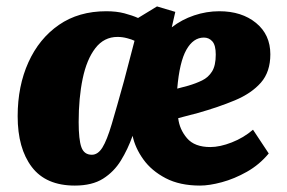

<svg xmlns="http://www.w3.org/2000/svg" viewBox="-20 -564 895 598"><path d="M663 -529Q733 -529 777.5 -492.5Q822 -456 822 -395Q822 -340 792.5 -306.5Q763 -273 711.5 -251.5Q660 -230 596 -212L535 -196Q539 -161 562.5 -133.5Q586 -106 635 -106Q665 -106 702 -120.5Q739 -135 768 -160L817 -86Q788 -51 749 -29Q710 -7 671 3.5Q632 14 603 14Q540 14 496 -9Q452 -32 426.5 -67.5Q401 -103 393 -141Q378 -99 356.5 -64Q335 -29 301 -7.5Q267 14 213 14Q123 14 79 -44Q35 -102 35 -202Q35 -296 68.5 -370Q102 -444 163.5 -486.5Q225 -529 311 -529Q343 -529 367.5 -522.5Q392 -516 410 -508L469 -544L526 -527L515 -479Q546 -503 584.5 -516Q623 -529 663 -529ZM266 -82Q285 -82 299 -104.5Q313 -127 328 -177.5Q343 -228 366 -311L399 -437Q391 -441 376 -445Q361 -449 346 -449Q304 -449 277 -414Q250 -379 237.5 -319Q225 -259 225 -184Q225 -129 233.5 -105.5Q242 -82 266 -82ZM652 -394Q652 -423 641.5 -435Q631 -447 615 -447Q582 -447 560.5 -409Q539 -371 532 -288L566 -297Q590 -304 609.5 -313.5Q629 -323 640.5 -341.5Q652 -360 652 -394Z"/></svg>

Font: Literata 12pt ExtraBold
Style: Italic
Weight: 800
Italic angle: -2°
Designer: Latin by Veronika Burian and Jose Scaglione. Greek by Irene Vlachou. Cyrillic by Vera Evstafieva
Foundry: TypeTogether
Version: Version 3.002